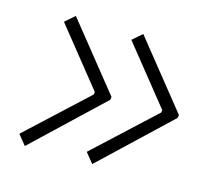

<svg xmlns="http://www.w3.org/2000/svg" viewBox="-77 -587 740 665"><g transform="rotate(15 293.0 -254.5)"><path d="M63.5 -13.7 34.2 -49.8 248 -248 249.5 -256.8 83 -464.4 117.7 -494.6 309.6 -255.4 307.6 -244.6ZM305.2 -13.7 275.9 -49.8 489.7 -248 491.2 -256.8 324.7 -464.4 359.4 -494.6 551.3 -255.4 549.3 -244.6Z"/></g></svg>

Font: Cascadia Mono PL ExtraLight
Style: Italic
Weight: 200
Italic angle: -10°
Monospace: yes
Designer: Aaron Bell
Foundry: Saja Typeworks
Version: Version 2404.023; ttfautohint (v1.8.4)